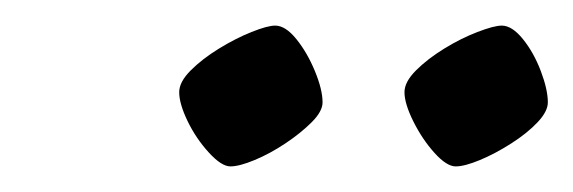

<svg xmlns="http://www.w3.org/2000/svg" viewBox="-20 -721 448 150"><path d="M336 -591Q329 -591 319.5 -601.5Q310 -612 303 -626Q296 -640 296 -649Q296 -657 305 -666Q314 -675 327 -683Q340 -691 353 -696Q366 -701 372 -701Q380 -701 388.5 -690.5Q397 -680 402.5 -665.5Q408 -651 408 -641Q408 -634 400 -625.5Q392 -617 379.5 -609Q367 -601 355 -596Q343 -591 336 -591ZM160 -591Q153 -591 143 -602Q133 -613 126.5 -626.5Q120 -640 120 -649Q120 -657 129 -666Q138 -675 151 -683Q164 -691 176.5 -696Q189 -701 195 -701Q203 -701 211.5 -690.5Q220 -680 226 -665.5Q232 -651 232 -641Q232 -634 223.5 -625.5Q215 -617 203 -609Q191 -601 179 -596Q167 -591 160 -591Z"/></svg>

Font: Texturina 12pt ExtraLight
Style: Italic
Weight: 250
Italic angle: -11°
Designer: Guillermo Torres Carreño
Foundry: Omnibus-Type
Version: Version 1.002